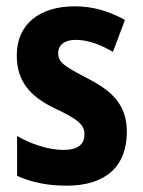

<svg xmlns="http://www.w3.org/2000/svg" viewBox="-20 -577 452 607"><path d="M381 -160C381 -247 333 -290 257 -329C181 -369 164 -380 164 -409C164 -435 184 -451 220 -451C258 -451 300 -435 337 -413L375 -514C324 -542 274 -557 216 -557C104 -557 33 -500 33 -402C33 -319 76 -272 152 -235C231 -198 247 -181 247 -152C247 -120 225 -103 181 -103C133 -103 77 -122 34 -147V-21C81 0 131 10 191 10C314 10 381 -51 381 -160Z"/></svg>

Font: Noto Sans Georgian Condensed Bold
Style: Regular
Weight: 700
Width: 3
Designer: Monotype Design Team, Akaki Razmadze
Foundry: Google LLC
Version: Version 2.005